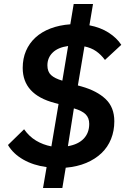

<svg xmlns="http://www.w3.org/2000/svg" viewBox="-20 -831 640 964"><path d="M214 8Q147 -1 96.5 -30Q46 -59 20 -103L101 -182Q126 -146 161 -125Q196 -104 238 -96L274 -309L255 -314Q94 -356 94 -490Q94 -537 110.5 -575.5Q127 -614 158 -642.5Q189 -671 233.5 -688Q278 -705 333 -709L350 -811H447L429 -704Q485 -693 525.5 -667Q566 -641 589 -606L507 -530Q487 -557 462.5 -574Q438 -591 404 -598L371 -402L389 -397Q467 -375 510.5 -333.5Q554 -292 554 -222Q554 -174 537.5 -133Q521 -92 489.5 -62Q458 -32 413 -13Q368 6 310 11L293 113H196ZM218 -503Q218 -471 236.5 -454Q255 -437 293 -426L322 -600Q271 -593 244.5 -567Q218 -541 218 -503ZM428 -209Q428 -239 410 -257Q392 -275 351 -287L321 -97Q373 -106 400.5 -135Q428 -164 428 -209Z"/></svg>

Font: IBM Plex Mono SemiBold
Style: Italic
Weight: 600
Italic angle: -9°
Monospace: yes
Designer: Mike Abbink, Paul van der Laan, Pieter van Rosmalen
Foundry: Bold Monday
Version: Version 2.3